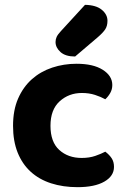

<svg xmlns="http://www.w3.org/2000/svg" viewBox="-20 -760 527 795"><path d="M319 -375Q265 -375 227 -340.5Q189 -306 189 -239Q189 -172 225.5 -139Q262 -106 318 -106Q350 -106 374.5 -114.5Q399 -123 416 -132Q433 -119 442.5 -104.5Q452 -90 452 -69Q452 -31 412 -8Q372 15 301 15Q241 15 191.5 -1Q142 -17 107 -49Q72 -81 53 -128.5Q34 -176 34 -239Q34 -304 55 -352Q76 -400 112 -432Q148 -464 196 -480Q244 -496 297 -496Q366 -496 405.5 -471Q445 -446 445 -408Q445 -390 436.5 -375Q428 -360 416 -349Q398 -359 373.5 -367Q349 -375 319 -375ZM332 -740Q378 -739 401.5 -719.5Q425 -700 425 -674Q425 -653 416 -639Q407 -625 385 -606L291 -526Q251 -526 230.5 -544.5Q210 -563 210 -586Q210 -597 214.5 -607Q219 -617 232 -631Z"/></svg>

Font: Baloo 2
Style: Bold
Weight: 700
Designer: Sarang Kulkarni and Ek Type
Foundry: Ek Type
Version: Version 1.640;hotconv 1.0.111;makeotfexe 2.5.65597; ttfautoh